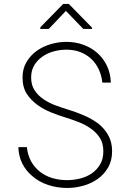

<svg xmlns="http://www.w3.org/2000/svg" viewBox="-20 -930 640 960"><path d="M496.6 -172.9Q496.6 -135.3 480.7 -108.2Q464.8 -81.1 439.5 -63.5Q414.1 -45.9 381.3 -37.6Q348.6 -29.3 315.4 -29.3Q275.9 -29.3 241.2 -39.8Q206.5 -50.3 179.7 -71.3Q152.8 -92.3 135.7 -123Q118.7 -153.8 114.3 -194.3H71.8Q73.2 -148.9 91.3 -112.8Q109.4 -76.7 139.6 -51.3Q173.3 -21 219.5 -5.6Q265.6 9.8 315.4 9.8Q357.4 9.8 397.7 -1.7Q438 -13.2 469.7 -36.1Q501 -58.6 520.8 -93Q540.5 -127.4 540.5 -173.8Q540.5 -220.2 520.8 -254.6Q501 -289.1 470.2 -313Q437.5 -336.9 398.4 -353.5Q359.4 -370.1 320.8 -381.8Q290.5 -391.1 257.3 -403.3Q224.1 -415.5 197.3 -434.1Q169.9 -452.6 152.8 -478.8Q135.7 -504.9 135.7 -543Q135.7 -578.1 151.6 -604.2Q167.5 -630.4 192.9 -647.5Q217.8 -665 249.3 -673.3Q280.8 -681.6 312 -681.6Q350.1 -681.6 381.3 -669.7Q412.6 -657.7 436 -635.7Q459 -614.3 473.4 -584Q487.8 -553.7 491.7 -517.1H534.2Q532.7 -563.5 514.6 -601.1Q496.6 -638.7 466.8 -665Q437 -691.4 397 -706.1Q356.9 -720.7 312 -720.7Q272.5 -720.7 233.4 -709.2Q194.3 -697.8 163.1 -675.3Q131.8 -652.8 112.1 -619.1Q92.3 -585.4 92.8 -542Q92.8 -492.7 114.5 -460Q136.2 -427.2 169.4 -403.8Q198.7 -382.8 235.8 -367.9Q272.9 -353 308.1 -342.3Q339.8 -332.5 373.3 -319.6Q406.7 -306.6 434.1 -287.1Q461.9 -268.1 479.5 -240.2Q497.1 -212.4 496.6 -172.9ZM439.9 -792 324.2 -910.2H295.9L181.6 -793.5V-785.2H223.6L309.6 -875.5L396.5 -785.2H439.9Z"/></svg>

Font: Roboto Mono ExtraLight
Style: Regular
Weight: 250
Monospace: yes
Designer: Google
Version: Version 3.000